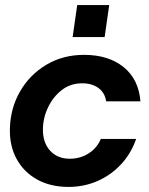

<svg xmlns="http://www.w3.org/2000/svg" viewBox="-20 -724 588 756"><path d="M250 12Q179 12 126.5 -17Q74 -46 45.5 -98Q17 -150 19 -218Q21 -298 59 -364Q97 -430 162.5 -469Q228 -508 311 -508Q407 -508 466.5 -460Q526 -412 533 -325H398Q393 -359 367.5 -377.5Q342 -396 304 -396Q258 -396 224 -370Q190 -344 170 -303Q150 -262 149 -217Q148 -163 177 -131Q206 -99 255 -99Q296 -99 329 -120Q362 -141 377 -177H516Q497 -121 457.5 -78Q418 -35 364.5 -11.5Q311 12 250 12ZM266 -578 284 -704H410L392 -578Z"/></svg>

Font: Host Grotesk
Style: Bold Italic
Weight: 700
Italic angle: -8°
Designer: Doğukan Karapınar
Foundry: Element Type
Version: Version 1.003; ttfautohint (v1.8.4.7-5d5b)